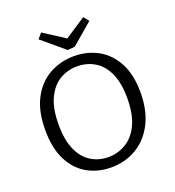

<svg xmlns="http://www.w3.org/2000/svg" viewBox="-160 -1036 1066 1171"><g transform="rotate(-20 372.5 -451.0)"><path d="M362 9Q276 9 207.5 -30Q139 -69 99.5 -147Q60 -225 60 -342Q60 -464 102.5 -545Q145 -626 217.5 -666.5Q290 -707 378 -707Q464 -707 533.5 -668.5Q603 -630 644 -553Q685 -476 685 -361Q685 -244 642.5 -161Q600 -78 527 -34.5Q454 9 362 9ZM367 -56Q429 -56 481.5 -87.5Q534 -119 565.5 -185Q597 -251 597 -356Q597 -455 567.5 -518.5Q538 -582 487.5 -612Q437 -642 374 -642Q313 -642 261.5 -611.5Q210 -581 179 -515.5Q148 -450 148 -345Q148 -245 177 -181Q206 -117 256 -86.5Q306 -56 367 -56ZM513 -911 541 -877 403 -759 356 -755 211 -877 240 -911 378 -822Z"/></g></svg>

Font: Bitter
Style: Regular
Weight: 400
Designer: Sol Matas, and Bitter project Authors
Foundry: Sol Matas
Version: Version 2.001